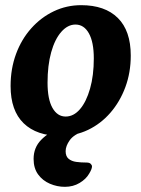

<svg xmlns="http://www.w3.org/2000/svg" viewBox="-20 -511 547 743"><path d="M215 15Q122 15 71.5 -34Q21 -83 21 -178Q21 -245 42 -302Q63 -359 101 -401.5Q139 -444 188.5 -467.5Q238 -491 294 -491Q386 -491 436 -441.5Q486 -392 486 -296Q486 -230 465 -173.5Q444 -117 407 -74.5Q370 -32 321 -8.5Q272 15 215 15ZM234 -60Q265 -60 289.5 -88.5Q314 -117 328.5 -168Q343 -219 343 -285Q343 -348 324 -382Q305 -416 272 -416Q242 -416 217 -387.5Q192 -359 178 -308.5Q164 -258 164 -191Q164 -127 183 -93.5Q202 -60 234 -60ZM110 104Q110 60 139.5 30Q169 0 213 -16Q257 -32 300 -32Q313 -32 319.5 -28Q326 -24 326 -20Q326 -14 321.5 -11Q317 -8 306 -4Q266 9 250 31.5Q234 54 234 74Q234 94 245.5 103.5Q257 113 275 115.5Q293 118 315 118Q326 118 331 123Q336 128 336 133Q336 143 325 161Q313 182 288 197Q263 212 231 212Q201 212 173 200Q145 188 127.5 164Q110 140 110 104Z"/></svg>

Font: Alkatra SemiBold
Style: Regular
Weight: 600
Designer: Suman Bhandary
Version: Version 1.100;gftools[0.9.22]